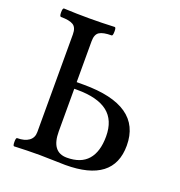

<svg xmlns="http://www.w3.org/2000/svg" viewBox="-123 -769 819 876"><g transform="rotate(20 286.5 -331.5)"><path d="M41 2.9Q35.2 2.9 35.2 -17.1Q35.2 -37.1 41 -37.1Q77.1 -37.1 97.7 -52Q118.2 -66.9 118.2 -94.2V-568.8Q118.2 -602.1 99.9 -613.5Q81.5 -625 40 -625Q33.2 -625 33.2 -645.5Q33.2 -666 40 -666Q101.6 -663.1 163.1 -663.1Q224.6 -663.1 286.1 -666Q292.5 -666 292.2 -645.5Q292 -625 286.1 -625Q245.1 -625 227.1 -613.5Q209 -602.1 209 -568.8V-370.1H243.2Q522.9 -370.1 522.9 -175.8Q522.9 2.9 289.1 2.9Q274.9 2.9 230 1.5Q185.1 0 164.1 0Q102.5 0 41 2.9ZM284.2 -30.8Q352.1 -30.8 386 -69.6Q419.9 -108.4 419.9 -183.1Q419.9 -261.7 371.1 -299.8Q322.3 -337.9 223.1 -337.9H209V-130.9Q209 -30.8 284.2 -30.8Z"/></g></svg>

Font: Junicode SmCond Medium
Style: Regular
Weight: 500
Width: 4
Designer: Peter S. Baker
Version: Version 2.206